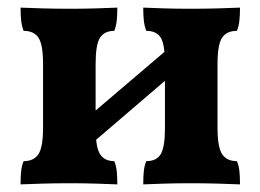

<svg xmlns="http://www.w3.org/2000/svg" viewBox="-20 -481 683 504"><path d="M356 3Q356 -17 357.5 -31.5Q359 -46 364 -58Q391 -58 402 -76.5Q413 -95 413 -145V-313Q413 -364 402 -382Q391 -400 364 -400Q359 -413 357.5 -427.5Q356 -442 356 -461Q378 -460 411 -459Q444 -458 480 -458Q517 -458 552.5 -459Q588 -460 610 -461Q610 -442 608.5 -427.5Q607 -413 602 -400Q575 -400 563 -382Q551 -364 551 -313V-145Q551 -95 563 -76.5Q575 -58 602 -58Q607 -46 608.5 -31.5Q610 -17 610 3Q588 2 552.5 1Q517 0 480 0Q444 0 411 1Q378 2 356 3ZM34 3Q34 -17 35.5 -31.5Q37 -46 42 -58Q69 -58 81 -76.5Q93 -95 93 -145V-313Q93 -364 81 -382Q69 -400 42 -400Q37 -413 35.5 -427.5Q34 -442 34 -461Q56 -460 91.5 -459Q127 -458 164 -458Q199 -458 232.5 -459Q266 -460 288 -461Q288 -442 286.5 -427.5Q285 -413 280 -400Q254 -400 242.5 -382Q231 -364 231 -313V-145Q231 -95 242.5 -76.5Q254 -58 280 -58Q285 -46 286.5 -31.5Q288 -17 288 3Q266 2 232.5 1Q199 0 164 0Q127 0 91.5 1Q56 2 34 3ZM203 -89V-167L440 -369V-292Z"/></svg>

Font: Vollkorn
Style: Bold
Weight: 700
Designer: Friedrich Althausen
Foundry: Friedrich Althausen
Version: Version 5.000